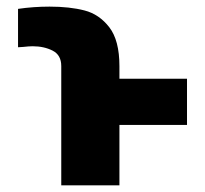

<svg xmlns="http://www.w3.org/2000/svg" viewBox="-20 -557 616 577"><path d="M164.1 0V-358.4Q164.1 -391.6 138.2 -404.8Q112.3 -418 78.1 -418Q67.4 -418 49.8 -416L34.2 -415V-530.3Q80.6 -537.1 128.9 -537.1Q189.5 -537.1 233.9 -525.6Q278.3 -514.2 308.6 -474.9Q338.9 -435.5 338.9 -358.4V-320.3H542V-181.6H338.9V0Z"/></svg>

Font: Pretendard GOV Black
Style: Regular
Weight: 900
Designer: Base glyphs from Inter by Rasmus Andersson; Hangeul glyphs from Noto Sans CJK(Source Han Sans) by Jang Soo-young and Kan
Foundry: Kil Hyung-jin
Version: Version 1.309